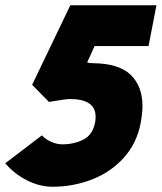

<svg xmlns="http://www.w3.org/2000/svg" viewBox="-33 -700 614 729"><path d="M-13 -80 126 -186Q141 -170 162.5 -161Q184 -152 204 -152Q248 -152 283.5 -170Q319 -188 328 -235Q330 -243 330 -257Q330 -324 232 -324Q217 -324 153 -313L89 -378L234 -680H561L531 -525H326L298 -463Q305 -460 321 -460Q419 -459 463.5 -415.5Q508 -372 508 -297Q508 -272 501 -232Q486 -155 436.5 -100.5Q387 -46 316 -18.5Q245 9 167 9Q117 9 69 -15.5Q21 -40 -13 -80Z"/></svg>

Font: Teachers ExtraBold
Style: Italic
Weight: 800
Designer: Alfredo Marco Pradil & Chank Diesel
Version: Version 0.009